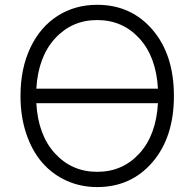

<svg xmlns="http://www.w3.org/2000/svg" viewBox="-20 -757 796 787"><path d="M378.4 9.8Q310.1 9.8 251.7 -16.8Q193.4 -43.5 152.1 -91.6Q110.8 -139.6 87.4 -209.7Q64 -279.8 64 -363.8Q64 -475.6 104.2 -560.8Q144.5 -646 215.8 -691.7Q287.1 -737.3 378.4 -737.3Q517.6 -737.3 605.2 -635Q692.9 -532.7 692.9 -363.8Q692.9 -194.8 605.2 -92.5Q517.6 9.8 378.4 9.8ZM627.4 -393.6Q620.1 -524.4 551.3 -599.6Q482.4 -674.8 378.4 -674.8Q274.9 -674.8 205.8 -599.6Q136.7 -524.4 128.9 -393.6ZM627.4 -334H128.9Q136.2 -203.6 205.3 -128.2Q274.4 -52.7 378.4 -52.7Q482.4 -52.7 551.3 -127.9Q620.1 -203.1 627.4 -334Z"/></svg>

Font: Interop Light
Style: Regular
Weight: 300
Designer: Rasmus Andersson, Google, Jang Haemin
Foundry: jhaemin
Version: Version 1.007